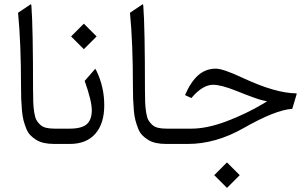

<svg xmlns="http://www.w3.org/2000/svg" viewBox="-20 -689 1475 919"><path d="M138.2 -262.2Q138.2 -223.1 139.2 -199.2Q140.1 -175.3 143.8 -151.4Q147.5 -127.4 154.3 -114.7Q161.1 -102.1 172.9 -91.6Q184.6 -81.1 201.7 -77.1Q218.8 -73.2 243.2 -73.2H256.8Q261.7 -68.4 261.7 -42.5V-30.3Q261.7 -4.9 256.8 0H240.7Q213.4 0 191.7 -4.6Q169.9 -9.3 153.8 -19.3Q137.7 -29.3 125.5 -41.7Q113.3 -54.2 105.5 -74Q97.7 -93.8 92.5 -113.3Q87.4 -132.8 85 -161.1Q82.5 -189.5 81.5 -215.3Q80.6 -241.2 80.6 -277.3Q80.6 -483.4 66.4 -627.9L127 -668.5Q127.9 -668.9 128.4 -668.9Q129.9 -666 130.4 -659.7Q138.2 -555.7 138.2 -262.2Z M252 0Q242.2 0 237.3 -6.6Q232.4 -13.2 232.4 -30.3V-42.5Q232.4 -59.6 237.1 -66.4Q241.7 -73.2 252 -73.2H312Q371.6 -73.2 395.5 -94.7Q419.4 -116.2 419.4 -161.6Q419.4 -205.6 385.3 -301.8L436 -359.9Q438.5 -356.9 441.4 -350.6Q479 -273.4 479 -185.1Q479 -97.7 436.3 -48.8Q393.6 0 313.5 0ZM381.3 -575.7 442.4 -514.6 381.3 -453.6 320.3 -514.6Z M673.8 -262.2Q673.8 -223.1 674.8 -199.2Q675.8 -175.3 679.4 -151.4Q683.1 -127.4 689.9 -114.7Q696.8 -102.1 708.5 -91.6Q720.2 -81.1 737.3 -77.1Q754.4 -73.2 778.8 -73.2H792.5Q797.4 -68.4 797.4 -42.5V-30.3Q797.4 -4.9 792.5 0H776.4Q749 0 727.3 -4.6Q705.6 -9.3 689.5 -19.3Q673.3 -29.3 661.1 -41.7Q648.9 -54.2 641.1 -74Q633.3 -93.8 628.2 -113.3Q623 -132.8 620.6 -161.1Q618.2 -189.5 617.2 -215.3Q616.2 -241.2 616.2 -277.3Q616.2 -483.4 602.1 -627.9L662.6 -668.5Q663.6 -668.9 664.1 -668.9Q665.5 -666 666 -659.7Q673.8 -555.7 673.8 -262.2Z M1066.4 88.4 1127.4 149.4 1066.4 210.4 1005.4 149.4ZM896 -219.7 865.7 -233.9Q892.6 -296.9 928.5 -328.6Q964.4 -360.4 1013.2 -360.4Q1048.3 -360.4 1143.6 -315.4Q1298.8 -243.2 1397 -242.2Q1398.9 -242.2 1399.9 -241.7Q1399.9 -241.7 1399.9 -240.2Q1399.9 -238.8 1399.4 -236.8L1378.9 -168Q1298.8 -163.1 1146.5 -76.2Q1012.7 0 878.9 0H787.6Q777.8 0 772.9 -6.6Q768.1 -13.2 768.1 -30.3V-42.5Q768.1 -59.6 772.7 -66.4Q777.3 -73.2 787.6 -73.2H895.5Q970.7 -73.2 1064.2 -108.4Q1157.7 -143.6 1242.7 -194.3L1258.3 -204.1L1240.2 -208Q1210.9 -213.9 1107.9 -255.4Q1037.6 -283.2 1000 -283.2Q949.7 -283.2 896 -219.7Z"/></svg>

Font: Sahel Light FD
Style: Light-FD
Weight: 300
Foundry: Saber Rastikerdar (saber.rastikerdar@gmail.com)
Version: Version 3.3.0